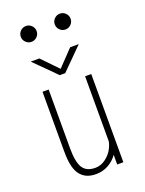

<svg xmlns="http://www.w3.org/2000/svg" viewBox="-161 -938 772 1025"><g transform="rotate(-20 225.0 -426.0)"><path d="M151.2 -784.8Q138 -771.5 119.5 -771.5Q101 -771.5 87.8 -784.8Q74.5 -798 74.5 -816.5Q74.5 -835 87.8 -848.2Q101 -861.5 119.5 -861.5Q138 -861.5 151.2 -848.2Q164.5 -835 164.5 -816.5Q164.5 -798 151.2 -784.8ZM344.2 -784.8Q331 -771.5 312.5 -771.5Q294 -771.5 280.8 -784.8Q267.5 -798 267.5 -816.5Q267.5 -835 280.8 -848.2Q294 -861.5 312.5 -861.5Q331 -861.5 344.2 -848.2Q357.5 -835 357.5 -816.5Q357.5 -798 344.2 -784.8ZM352 -674 231 -553H200L79 -674H128L216 -583L303 -674ZM204 10Q175 10 153.8 1.8Q132.5 -6.5 116 -25.5Q99.5 -44.5 91.2 -78.2Q83 -112 83 -161V-501H118V-166Q118 -89 139 -56Q160 -23 210 -23Q241.5 -23 267.8 -42.5Q294 -62 307.5 -85.8Q321 -109.5 325 -131.5V-501H360V0H325V-55Q304 -24.5 271.8 -7.2Q239.5 10 204 10Z"/></g></svg>

Font: League Mono Condensed Thin
Style: Regular
Weight: 100
Width: 1
Designer: Tyler Finck
Foundry: The League of Moveable Type / Tyler Finck
Version: Version 2.210